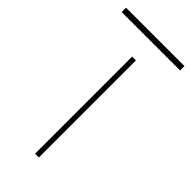

<svg xmlns="http://www.w3.org/2000/svg" viewBox="-278 -671 716 716"><g transform="rotate(45 80.0 -312.5)"><path d="M71 0V-512H91V0ZM-74 -602V-625H234V-602Z"/></g></svg>

Font: DM Sans 12pt Thin
Style: Regular
Weight: 250
Version: Version 4.004;gftools[0.9.30]